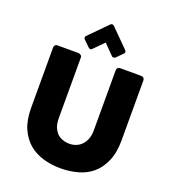

<svg xmlns="http://www.w3.org/2000/svg" viewBox="-175 -1124 1124 1264"><g transform="rotate(20 387.5 -492.0)"><path d="M272.5 -296.9Q272.5 -259.8 282.2 -233.4Q293 -208 308.6 -191.4Q326.2 -175.8 348.6 -168Q370.1 -160.2 394.5 -160.2Q419.9 -160.2 441.4 -168.9Q463.9 -177.7 480.5 -195.3Q497.1 -212.9 506.8 -238.3Q516.6 -263.7 516.6 -296.9Q516.6 -437.5 516.6 -720.7Q516.6 -729.5 523.4 -736.3Q529.3 -742.2 540 -742.2Q588.9 -742.2 685.5 -742.2Q697.3 -742.2 704.1 -735.4Q710.9 -728.5 710.9 -720.7Q710.9 -580.1 710.9 -298.8Q710.9 -211.9 684.6 -152.3Q659.2 -92.8 615.2 -55.7Q572.3 -19.5 514.6 -3.9Q457 11.7 394.5 11.7Q331.1 11.7 274.4 -4.9Q216.8 -21.5 172.9 -57.6Q129.9 -94.7 103.5 -153.3Q78.1 -212.9 78.1 -298.8Q78.1 -439.5 78.1 -720.7Q78.1 -728.5 84 -735.4Q89.8 -742.2 97.7 -742.2Q148.4 -742.2 248 -742.2Q255.9 -742.2 263.7 -736.3Q272.5 -730.5 272.5 -720.7Q272.5 -579.1 272.5 -296.9ZM381.8 -992.2Q385.7 -994.1 387.7 -995.1Q389.6 -996.1 392.6 -996.1Q397.5 -996.1 403.3 -992.2Q446.3 -949.2 531.2 -864.3Q535.2 -861.3 535.2 -852.5Q535.2 -847.7 531.2 -842.8Q516.6 -828.1 487.3 -797.9Q481.4 -793 473.6 -793Q466.8 -793 462.9 -796.9Q439.5 -820.3 392.6 -868.2Q375 -850.6 322.3 -796.9Q316.4 -791 310.5 -793Q303.7 -793.9 299.8 -797.9Q285.2 -812.5 254.9 -841.8Q252.9 -843.8 252 -846.7Q251 -849.6 251 -852.5Q251 -856.4 252 -859.4Q252.9 -861.3 254.9 -863.3Q296.9 -906.2 381.8 -992.2Z"/></g></svg>

Font: Cocogoose
Style: Regular
Weight: 400
Designer: Cosimo Lorenzo Pancini
Version: Version 1.000